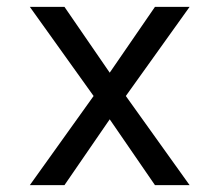

<svg xmlns="http://www.w3.org/2000/svg" viewBox="-20 -540 640 560"><path d="M67 0 253 -260 67 -520H168L300 -328L432 -520H533L347 -260L533 0H432L300 -192L168 0Z"/></svg>

Font: Iosevka Custom Extended
Style: Regular
Weight: 400
Width: 7
Monospace: yes
Designer: Belleve Invis
Foundry: Belleve Invis
Version: Version 11.2.4; ttfautohint (v1.8.4)